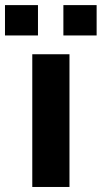

<svg xmlns="http://www.w3.org/2000/svg" viewBox="-62 -743 404 763"><path d="M66.3 0V-527.4H214.1V0ZM-42.2 -602.1V-722.7H88.9V-602.1ZM189.9 -602.1V-722.7H322V-602.1Z"/></svg>

Font: Archivo SemiBold SemiExpanded
Style: Regular
Weight: 600
Width: 6
Version: Version 2.001